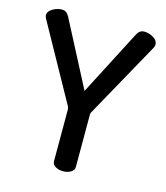

<svg xmlns="http://www.w3.org/2000/svg" viewBox="-110 -815 777 900"><g transform="rotate(15 279.0 -365.5)"><path d="M13 -687Q13 -705 35 -718Q57 -731 80 -731Q102 -731 115 -707L280 -390L444 -707Q456 -731 479 -731Q502 -731 523.5 -718Q545 -705 545 -687Q545 -678 542 -672L335 -299Q333 -293 333 -288V-35Q333 -19 317 -9.5Q301 0 280 0Q258 0 242.5 -9.5Q227 -19 227 -35V-288Q227 -290 224 -299L17 -672Q13 -680 13 -687Z"/></g></svg>

Font: TerminalDosisSemiBold
Style: Bold
Weight: 600
Designer: EdgarTolentino, PabloImpallari, IginoMarini
Foundry: EdgarTolentino, PabloImpallari, IginoMarini
Version: Version 1.006